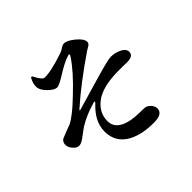

<svg xmlns="http://www.w3.org/2000/svg" viewBox="-183 -1047 1366 1366"><g transform="rotate(-45 500.0 -364.0)"><path d="M277 -785Q313 -715 333 -715Q392 -711 535 -759Q553 -765 573 -779Q589 -790 602 -790Q634 -790 681 -751Q729 -711 729 -681Q729 -665 714 -655Q709 -651 699 -646L684 -637Q484 -501 349 -380Q342 -371 352 -373Q358 -374 608 -448Q742 -487 771 -487Q812 -487 848 -470Q890 -450 890 -419Q890 -377 826 -377L781 -378Q749 -379 726 -378Q579 -375 507 -322Q431 -267 431 -179Q432 -91 555 -68Q586 -62 631 -61Q679 -61 689 -59Q710 -56 728 -36Q747 -15 747 7Q747 62 658 62Q575 62 521 45Q364 -1 364 -143Q364 -242 459 -330Q467 -338 466 -342Q464 -346 453 -342Q361 -317 283 -269Q269 -260 215 -219Q187 -198 165 -198Q142 -198 121 -223Q100 -247 100 -272Q100 -307 133 -319Q228 -356 224 -354Q283 -383 384 -481Q511 -600 569 -689Q589 -718 555 -705Q514 -693 426 -638Q368 -602 348 -602Q322 -602 285 -638Q244 -678 245 -716Q245 -746 266 -784Z"/></g></svg>

Font: Source Han Serif JP
Style: Bold
Weight: 700
Designer: Ryoko NISHIZUKA  (kana & ideographs); Frank Grießhammer (Latin, Greek & Cyrillic); Wenlong ZHANG  (bopomofo); Sandoll Co
Foundry: Adobe Systems Incorporated
Version: Version 1.000;PS 1;hotconv 16.6.53;makeotf.lib2.5.65590